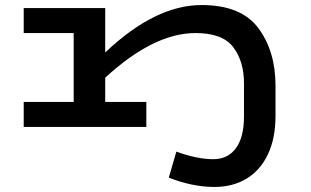

<svg xmlns="http://www.w3.org/2000/svg" viewBox="-20 -503 1233 761"><path d="M1072 -163V-44Q1072 46 1041.5 109.5Q1011 173 956.5 205.5Q902 238 830 238Q743 238 649 201L679 98Q762 128 825 128Q883 128 915 84.5Q947 41 947 -41V-173Q947 -260 904.5 -316Q862 -372 755 -372Q589 -372 397 -195V-99H560V0H74V-99H272V-372H74V-471H397V-295Q595 -483 779 -483Q936 -483 1004 -391.5Q1072 -300 1072 -163Z"/></svg>

Font: BioRhyme Expanded
Style: Bold
Weight: 700
Width: 7
Designer: Aoife Mooney
Foundry: Aoife Mooney Type
Version: Version 1.000